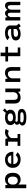

<svg xmlns="http://www.w3.org/2000/svg" viewBox="2744 -3444 903 6430"><g transform="rotate(-90 3195.0 -228.5)"><path d="M107.5 -500H210.5L225 -422Q252 -461.5 297 -486.8Q342 -512 405.5 -512Q505.5 -512 564.2 -445.2Q623 -378.5 623 -249.5Q623 -120.5 562 -54.8Q501 11 395.5 11Q338 11 297 -11Q256 -33 230 -68V200H107.5ZM366.5 -416Q325 -416 296.5 -396.8Q268 -377.5 251.5 -351Q235 -324.5 230 -302V-196.5Q235 -175 250 -148.8Q265 -122.5 292.5 -103.5Q320 -84.5 362 -84.5Q428.5 -84.5 463.2 -128Q498 -171.5 498 -249.5Q498 -327 465.5 -371.5Q433 -416 366.5 -416Z M1312 -94Q1297.5 -73.5 1266 -49Q1234.5 -24.5 1184.8 -6.8Q1135 11 1066.5 11Q990 11 927.2 -18.5Q864.5 -48 827.2 -106.5Q790 -165 790 -252Q790 -339.5 828.2 -397.2Q866.5 -455 929.5 -483.5Q992.5 -512 1066 -512Q1142.5 -512 1202 -480.8Q1261.5 -449.5 1295.5 -387.5Q1329.5 -325.5 1329.5 -233H914.5Q918.5 -160 958.5 -121.2Q998.5 -82.5 1066.5 -82.5Q1124 -82.5 1160.5 -106.2Q1197 -130 1210 -153ZM1068 -421.5Q1012.5 -421.5 972 -393Q931.5 -364.5 919 -302.5H1203.5Q1203 -328 1188.8 -355.8Q1174.5 -383.5 1144.8 -402.5Q1115 -421.5 1068 -421.5Z M1786.5 -91.5H1924V0H1526V-91.5H1666.5V-408.5H1527.5V-500H1760L1781 -418Q1815.5 -459 1867.8 -485.5Q1920 -512 1983.5 -512Q2026.5 -512 2053.8 -501.8Q2081 -491.5 2091.5 -484.5L2029.5 -383.5Q2018 -392.5 1996 -400.5Q1974 -408.5 1942 -408.5Q1887.5 -408.5 1845.2 -376.5Q1803 -344.5 1786.5 -300.5Z M2479 -151.5Q2447.5 -151.5 2417.2 -155.2Q2387 -159 2359.5 -167Q2348.5 -158 2341 -147.5Q2333.5 -137 2333.5 -125.5Q2333.5 -103.5 2351.8 -93.5Q2370 -83.5 2402.5 -83.5H2577.5Q2662.5 -83.5 2712.8 -51.8Q2763 -20 2763 49Q2763 120 2692.2 161.5Q2621.5 203 2477 203Q2336.5 203 2271.2 167.8Q2206 132.5 2206 71.5Q2206 35 2228.8 10.8Q2251.5 -13.5 2277 -27Q2257.5 -41.5 2245 -62Q2232.5 -82.5 2232.5 -107Q2232.5 -138 2251.2 -160.2Q2270 -182.5 2292.5 -197Q2260 -218.5 2240.8 -251.5Q2221.5 -284.5 2221.5 -331Q2221.5 -396 2257.5 -436Q2293.5 -476 2352.5 -494Q2411.5 -512 2479 -512Q2519.5 -512 2557.5 -505.8Q2595.5 -499.5 2627.5 -486L2712 -582L2781 -517L2691.5 -443.5Q2712.5 -423 2724 -395Q2735.5 -367 2735.5 -331Q2735.5 -282 2713.5 -247.5Q2691.5 -213 2654.5 -192Q2617.5 -171 2571.8 -161.2Q2526 -151.5 2479 -151.5ZM2479 -241.5Q2536 -241.5 2574.2 -264Q2612.5 -286.5 2612.5 -331.5Q2612.5 -377 2576.5 -399.8Q2540.5 -422.5 2479 -422.5Q2416.5 -422.5 2380.8 -399.8Q2345 -377 2345 -331.5Q2345 -286.5 2383.2 -264Q2421.5 -241.5 2479 -241.5ZM2311 55Q2311 82.5 2349.5 99Q2388 115.5 2479 115.5Q2570.5 115.5 2611.2 98.8Q2652 82 2652 53Q2652 28 2630.2 14.5Q2608.5 1 2554.5 1H2364Q2354.5 1 2344.5 -0.5Q2330.5 9 2320.8 23Q2311 37 2311 55Z M3145.5 10Q3090.5 10 3044.5 -8.5Q2998.5 -27 2971 -70.8Q2943.5 -114.5 2943.5 -190V-501H3066V-218.5Q3066 -152.5 3090.8 -118.8Q3115.5 -85 3186 -85Q3228 -85 3256 -102.8Q3284 -120.5 3300 -149Q3316 -177.5 3322 -209.5V-501H3445V0H3351.5L3331.5 -74.5Q3299.5 -35 3253 -12.5Q3206.5 10 3145.5 10Z M3667 0V-500H3765.5L3781.5 -418Q3812.5 -459.5 3861 -485.5Q3909.5 -511.5 3969.5 -511.5Q4164.5 -511.5 4164.5 -301V0H4041V-281Q4041 -348 4012.8 -381.8Q3984.5 -415.5 3932 -415.5Q3894 -415.5 3862.5 -394.8Q3831 -374 3810.8 -342.8Q3790.5 -311.5 3786.5 -279.5V0Z M4650 -85H4820V0H4527.5V-408.5H4353V-500H4527.5V-660H4650V-500H4843.5V-408.5H4650Z M5534.5 16 5476.5 -57Q5453 -33 5404.8 -11Q5356.5 11 5277 11Q5176.5 11 5116.2 -30Q5056 -71 5056 -153.5Q5056 -231 5126 -268.5Q5196 -306 5311 -306H5440V-328Q5440 -360 5421 -380Q5402 -400 5371 -409.2Q5340 -418.5 5303.5 -418.5Q5253 -418.5 5216.2 -399.5Q5179.5 -380.5 5163 -361L5065.5 -428Q5089 -458 5153 -485Q5217 -512 5310 -512Q5378.5 -512 5434.5 -493Q5490.5 -474 5524 -437Q5557.5 -400 5557.5 -345V-123L5623 -46ZM5294 -75Q5345.5 -75 5384.2 -92.8Q5423 -110.5 5440 -135.5V-224.5H5319.5Q5252 -224.5 5214.2 -207.8Q5176.5 -191 5176.5 -152Q5176.5 -110 5208 -92.5Q5239.5 -75 5294 -75Z M5725.5 0V-500H5823L5835.5 -429.5Q5858 -465 5891.5 -488Q5925 -511 5964.5 -511Q6010 -511 6039.2 -488Q6068.5 -465 6079.5 -425Q6103.5 -462.5 6139.5 -486.8Q6175.5 -511 6219 -511Q6287 -511 6318.8 -468.2Q6350.5 -425.5 6350.5 -359V0H6238V-308.5Q6238 -367.5 6221.5 -393.8Q6205 -420 6170.5 -420Q6148 -420 6130 -404Q6112 -388 6100.5 -365Q6089 -342 6086 -320V0H5985V-309Q5985 -368 5970.8 -394Q5956.5 -420 5922.5 -420Q5900 -420 5882.2 -404Q5864.5 -388 5853 -365.5Q5841.5 -343 5839 -323V0Z"/></g></svg>

Font: League Mono Medium
Style: Regular
Weight: 500
Width: 6
Designer: Tyler Finck
Foundry: The League of Moveable Type / Tyler Finck
Version: Version 2.300;RELEASE